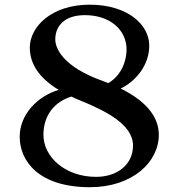

<svg xmlns="http://www.w3.org/2000/svg" viewBox="-20 -782 757 814"><path d="M63.5 -202.1C63.5 -98.6 145 11.7 361.3 11.7C540 11.7 653.3 -93.8 653.3 -210.4C653.3 -279.8 608.9 -348.6 491.7 -406.7C561 -440.4 612.8 -510.3 612.8 -588.4C612.8 -679.2 518.6 -762.2 360.4 -762.2C197.3 -762.2 106.4 -667.5 106.4 -580.6C106.4 -514.6 142.1 -453.6 229 -400.9C139.2 -374.5 63.5 -296.9 63.5 -202.1ZM412.6 -439.9C249 -498.5 214.4 -575.7 214.4 -614.7C214.4 -671.9 253.4 -717.8 339.8 -717.8C446.8 -717.8 516.6 -655.3 516.6 -571.8C516.6 -524.9 495.1 -461.9 439 -429.7ZM164.1 -210.4C164.1 -297.9 216.3 -352.5 282.7 -372.6C293.9 -367.2 306.2 -361.3 319.3 -356.4C429.2 -311.5 543.9 -253.9 543.9 -165C543.9 -84.5 478 -32.2 387.2 -32.2C256.8 -32.2 164.1 -116.2 164.1 -210.4Z"/></svg>

Font: Stoke
Style: Light
Weight: 300
Designer: Nicole Fally
Foundry: Nicole Fally
Version: Version 1.001